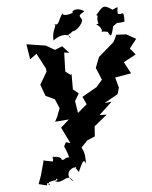

<svg xmlns="http://www.w3.org/2000/svg" viewBox="-60 -942 809 1019"><g transform="rotate(-5 344.0 -432.5)"><path d="M161 10 198 2C203 -14 218 7 192 7C233 33 261 -37 290 17C252 -9 263 -53 313 -58C301 -36 292 -83 323 -29C346 -80 355 -102 365 -69C366 -133 357 -137 349 -158L383 -193L424 -210L428 -264L497 -320L459 -321L529 -386L491 -382L564 -423L574 -457L559 -512L645 -527L612 -589L678 -625L650 -659L688 -707L638 -735L584 -738L579 -724L566 -700L483 -628L461 -572L488 -507L456 -470L377 -425L396 -384L346 -342L336 -406L359 -445L330 -469V-551L324 -547L298 -567L301 -668L328 -664L293 -702L254 -686L207 -713L105 -729L118 -648L154 -674L197 -592L199 -575L160 -509C168 -488 174 -466 183 -447L230 -425L251 -376L235 -333L221 -306L295 -312L250 -272L292 -186L269 -193C248 -156 259 -188 279 -111C253 -115 258 -97 238 -102C239 -127 167 -123 197 -111V-132L191 -97L148 -105L143 -109L121 -28L105 16L149 27C147 -2 176 30 157 25ZM328 -758C381 -783 344 -796 340 -777C380 -764 421 -831 409 -836C394 -861 396 -856 427 -877C369 -915 339 -856 385 -883C308 -845 302 -882 312 -879C281 -837 290 -812 260 -822C280 -813 246 -798 250 -736C298 -774 343 -761 341 -741ZM541 -757C555 -725 560 -731 572 -784C610 -810 577 -794 634 -803C638 -878 620 -832 602 -850C600 -890 618 -888 576 -872C530 -904 528 -897 487 -850C505 -850 483 -838 496 -805C463 -797 508 -807 512 -758C531 -770 565 -796 507 -763Z"/></g></svg>

Font: Asimov Aggro
Style: CondIt
Weight: 500
Designer: Google
Version: Version 2.000980; 2014